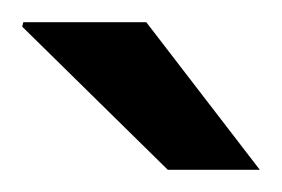

<svg xmlns="http://www.w3.org/2000/svg" viewBox="-20 -744 254 173"><path d="M214.1 -591H131.2L0 -720L1 -724H111.8Z"/></svg>

Font: Archivo SemiBold SemiExpanded
Style: Regular
Weight: 600
Width: 6
Version: Version 2.001